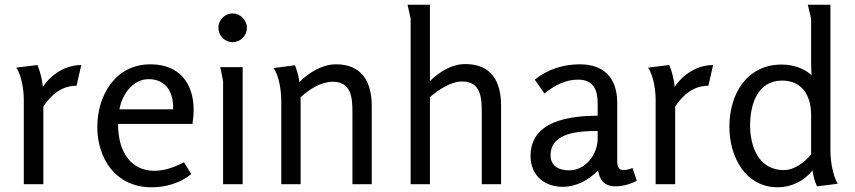

<svg xmlns="http://www.w3.org/2000/svg" viewBox="-20 -782 3629 815"><path d="M139 -506 49 -495C72 -461 81 -399 81 -360V0H164V-330C198 -380 241 -418 305 -418L325 -506C259 -506 197 -467 162 -413C159 -444 151 -477 139 -506Z M619 -509C468 -509 393 -375 393 -243C393 -114 467 13 624 13C684 13 745 -5 792 -43L761 -93C715 -69 673 -57 635 -57C542 -57 481 -129 481 -256H797C800 -277 802 -296 802 -315C802 -431 739 -509 619 -509ZM611 -446C677 -446 717 -401 715 -318H487C498 -380 543 -446 611 -446Z M1028 -664C1028 -697 1000 -725 967 -725C934 -725 907 -697 907 -664C907 -631 934 -603 967 -603C1001 -603 1028 -630 1028 -664ZM1010 -497H915L927 -438V0H1010Z M1232 -505 1141 -493C1166 -459 1174 -392 1174 -352V0H1256V-369C1291 -402 1343 -435 1392 -435C1472 -435 1476 -367 1476 -305V0H1558V-332C1558 -435 1516 -509 1406 -509C1348 -509 1291 -474 1251 -434C1248 -458 1241 -482 1232 -505Z M1805 -762H1710L1723 -703V0H1805V-370C1842 -401 1892 -436 1942 -436C2021 -436 2025 -367 2025 -306V0H2107V-333C2107 -436 2066 -510 1956 -510C1896 -510 1847 -478 1805 -438Z M2441 -509C2371 -509 2305 -488 2250 -444L2291 -385C2338 -423 2383 -444 2434 -444C2499 -444 2517 -400 2517 -344V-291C2401 -290 2232 -271 2232 -120C2232 -38 2290 11 2369 11C2426 11 2480 -18 2519 -59C2526 -7 2557 9 2592 9C2627 9 2662 -3 2683 -15L2665 -69C2653 -64 2639 -60 2627 -60C2612 -60 2600 -68 2600 -96V-345C2600 -449 2546 -509 2441 -509ZM2517 -226V-194C2517 -128 2467 -59 2396 -59C2350 -59 2317 -79 2317 -123C2317 -222 2445 -226 2517 -226Z M2821 -506 2731 -495C2754 -461 2763 -399 2763 -360V0H2846V-330C2880 -380 2923 -418 2987 -418L3007 -506C2941 -506 2879 -467 2844 -413C2841 -444 2833 -477 2821 -506Z M3298 -508C3148 -508 3076 -380 3076 -244C3076 -119 3142 13 3282 13C3339 13 3394 -14 3429 -59C3432 -36 3438 -13 3448 9L3536 -2C3514 -39 3505 -101 3505 -143V-762H3409L3423 -703V-517C3423 -499 3424 -481 3425 -463C3391 -494 3343 -508 3298 -508ZM3300 -440C3387 -440 3423 -373 3423 -294V-126C3394 -93 3353 -60 3307 -60C3201 -60 3164 -159 3164 -250C3164 -338 3195 -440 3300 -440Z"/></svg>

Font: Rosario
Style: Regular
Weight: 400
Designer: Hector Gatti
Foundry: Omnibus Type
Version: Version 1.100